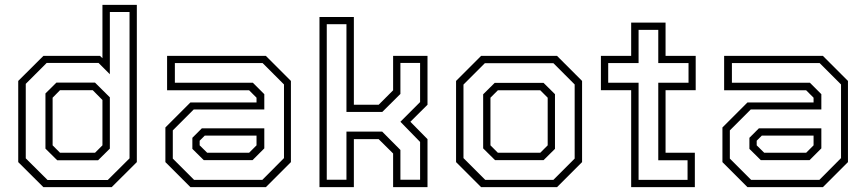

<svg xmlns="http://www.w3.org/2000/svg" viewBox="-20 -770 3564 790"><path d="M439.5 0H158.5L55 -103V-437L158.5 -540H391.5L401.5 -530.5V-750H543V-103ZM383.5 -110.5H215.5L167 -158.5V-385.5L212 -430H371L432 -369.5V-158.5ZM371 -141.5 401.5 -172V-358.5L361.5 -399H227L196.5 -368V-172L227 -141.5ZM423.5 -29.5 513 -118.5V-720.5H432V-464.5L385.5 -511H172L86 -425V-118.5L175.5 -29.5Z M763.5 0 660.5 -103V-245.5L763.5 -348.5H1035.5V-368L1005 -398.5H667.5V-540H1074L1177 -437V-103L1074 0ZM818.5 -111 771.5 -157.5V-203L810.5 -242H1067.5V-159.5L1019 -111ZM778.5 -30H1059.5L1148.5 -119.5V-422.5L1060.5 -510.5H699.5V-429.5H1020.5L1067.5 -382.5V-319.5H777L691 -233.5V-117.5ZM832.5 -141.5H1005L1035.5 -172V-212H822.5L801.5 -191V-172Z M1294.5 0V-700H1436V-339H1538L1597.5 -398.5V-540H1739V-339L1668.5 -269L1739 -197.5V0H1597.5V-138.5L1538 -197.5H1436V0ZM1324.5 -30.5H1405.5V-228.5H1552.5L1627.5 -153V-30.5H1708.5V-186L1627.5 -269L1708.5 -350V-511H1627.5V-383.5L1553 -309.5H1405.5V-670.5H1324.5Z M1959.5 0 1856.5 -103V-437L1959.5 -540H2272L2375 -437V-103L2272 0ZM1976.5 -30H2257L2344.5 -117.5V-422.5L2257 -510H1975L1887 -422V-119.5ZM2017 -111 1968 -159.5V-382L2015.5 -429H2216.5L2263.5 -382.5V-157.5L2216.5 -111ZM2028.5 -141.5H2203L2233.5 -172V-368L2203 -398.5H2028.5L1998 -368V-172Z M2577 0V-399H2452.5V-540H2577V-677H2718.5V-540H2842.5V-399H2718.5V-141.5H2839V0ZM2607.5 -30H2809V-110.5H2688.5V-429.5H2813V-510.5H2688.5V-647H2607.5V-510.5H2482.5V-429.5H2607.5Z M3055.5 0 2952.5 -103V-245.5L3055.5 -348.5H3327.5V-368L3297 -398.5H2959.5V-540H3366L3469 -437V-103L3366 0ZM3110.5 -111 3063.5 -157.5V-203L3102.5 -242H3359.5V-159.5L3311 -111ZM3070.5 -30H3351.5L3440.5 -119.5V-422.5L3352.5 -510.5H2991.5V-429.5H3312.5L3359.5 -382.5V-319.5H3069L2983 -233.5V-117.5ZM3124.5 -141.5H3297L3327.5 -172V-212H3114.5L3093.5 -191V-172Z"/></svg>

Font: Tourney Light
Style: Regular
Weight: 300
Version: Version 1.015